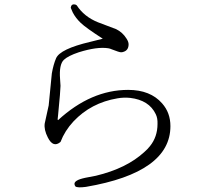

<svg xmlns="http://www.w3.org/2000/svg" viewBox="-20 -788 960 863"><path d="M252 -150Q219 -122 195 -170Q177 -205 181 -233L199 -315V-316L213 -458Q220 -498 232 -526Q250 -568 386 -600Q435 -612 442 -614Q366 -663 343 -685Q320 -707 307 -732L298 -753Q300 -771 317 -768Q321 -767 325 -764Q358 -713 420 -688L502 -657Q531 -643 549 -614Q558 -600 558 -589Q558 -562 535 -555Q530 -553 524 -553Q516 -553 483 -566Q474 -570 467 -571Q417 -579 334 -553Q286 -537 267 -519Q245 -498 250 -433Q252 -410 252 -402Q252 -382 241 -270Q240 -260 239 -251L241 -248Q389 -384 556 -384Q656 -384 709 -323Q746 -281 746 -221Q746 -13 366 52Q328 57 319 50Q316 46 315 41Q311 22 364 11L411 2Q549 -31 629 -105Q643 -117 654 -131Q688 -173 688 -231Q689 -257 680 -275Q650 -338 565 -348Q536 -351 508 -346Q389 -326 310 -242Q271 -200 252 -150Z"/></svg>

Font: cwTeXFangSong
Style: Medium
Weight: 500
Version: Version 1.17